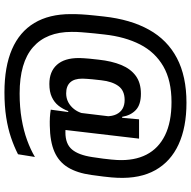

<svg xmlns="http://www.w3.org/2000/svg" viewBox="-17 -689 879 885"><g transform="rotate(90 422.5 -246.5)"><path d="M367 -34.5Q310 -34.5 278.8 -69.2Q247.5 -104 247.5 -170Q247.5 -174.5 247.8 -180Q248 -185.5 248.5 -194.8Q249 -204 250.5 -220Q252 -236 255 -261.5Q261.5 -322 279.5 -365.8Q297.5 -409.5 329.8 -433Q362 -456.5 412 -456.5Q462.5 -456.5 487.2 -433Q512 -409.5 518.5 -370H542.5L515.5 -284Q516 -287.5 516 -290.8Q516 -294 516 -297Q516 -324.5 507 -343.2Q498 -362 481.2 -371.8Q464.5 -381.5 441 -381.5Q397.5 -381.5 376.5 -352.8Q355.5 -324 350 -274Q347 -248.5 345.5 -232.8Q344 -217 343.5 -208Q343 -199 342.8 -194.2Q342.5 -189.5 342.5 -186Q342.5 -149 359.8 -130.5Q377 -112 410.5 -112Q432.5 -112 450.8 -121.5Q469 -131 482.5 -148Q496 -165 502.5 -187.5L513.5 -121.5H492Q482.5 -96 467 -76.5Q451.5 -57 427.2 -45.8Q403 -34.5 367 -34.5ZM485.5 -41 500 -147.5 498.5 -163 519 -333 521 -347 529.5 -442.5 530 -448H619L572.5 -52ZM554 -110Q563.5 -109.5 570.8 -109Q578 -108.5 590.5 -108.5Q643.5 -108.5 669 -138.8Q694.5 -169 704 -232Q708.5 -260 711.2 -282.2Q714 -304.5 715.5 -320.8Q717 -337 717.5 -347Q721.5 -426 692.8 -482Q664 -538 603.2 -567.8Q542.5 -597.5 450.5 -597.5Q351 -597.5 285.8 -559.8Q220.5 -522 185 -452.8Q149.5 -383.5 139 -288.5Q136 -262.5 134 -243Q132 -223.5 130.8 -208.5Q129.5 -193.5 128.5 -181.2Q127.5 -169 127.2 -158.5Q127 -148 127 -137Q127 -21 197.5 40.8Q268 102.5 411 102.5Q475 102.5 528.8 93.2Q582.5 84 626.2 68Q670 52 703.5 32L691 110Q656 128 614 142.2Q572 156.5 520.5 164.5Q469 172.5 405.5 172.5Q287.5 172.5 207.2 137.8Q127 103 86 34.8Q45 -33.5 45 -133.5Q45 -145.5 45.2 -157.2Q45.5 -169 46.2 -181.8Q47 -194.5 48.2 -209.8Q49.5 -225 51.5 -243.8Q53.5 -262.5 56 -285.5Q69.5 -408.5 116.8 -493.5Q164 -578.5 247.8 -622.5Q331.5 -666.5 453.5 -666.5Q566.5 -666.5 645.5 -630.2Q724.5 -594 764.2 -523.2Q804 -452.5 799.5 -348.5Q799 -337 797.8 -321.5Q796.5 -306 793.8 -283.8Q791 -261.5 786.5 -228.5Q777.5 -163 752 -120.8Q726.5 -78.5 679.8 -58Q633 -37.5 559 -36.5Q539.5 -36 521.2 -37Q503 -38 485.5 -41Z"/></g></svg>

Font: Anek Gujarati Medium
Style: Regular
Weight: 500
Designer: Mrunmayee Ghaisas (Gujarati), Yesha Goshar (Latin)
Foundry: Ek Type
Version: Version 1.003